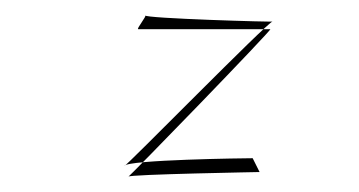

<svg xmlns="http://www.w3.org/2000/svg" viewBox="-20 -408 467 250"><path d="M160 -370H332C335 -370 146 -175 147 -178C148 -181 321 -184 318 -184L309 -202C299 -202 146 -200 142 -192C141 -188 330 -381 335 -380C340 -379 167 -384 169 -388C172 -388 157 -370 160 -370Z"/></svg>

Font: pokerface
Style: oblique
Weight: 400
Version: Version 1